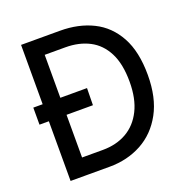

<svg xmlns="http://www.w3.org/2000/svg" viewBox="-130 -845 930 964"><g transform="rotate(-20 335.0 -363.5)"><path d="M167 0V-91H290.5Q363 -91 417.8 -122.2Q472.5 -153.5 503.2 -215Q534 -276.5 534 -367Q534 -462.5 503.2 -522.5Q472.5 -582.5 417.5 -611Q362.5 -639.5 290 -639.5H163V-727H293Q392 -727 468.2 -689.2Q544.5 -651.5 588 -572Q631.5 -492.5 631.5 -368Q631.5 -247 586.8 -165Q542 -83 465.5 -41.5Q389 0 293.5 0ZM85 0V-727H179.5V0ZM35 -319V-410H322L320.5 -319Z"/></g></svg>

Font: Spline Sans
Style: Regular
Weight: 400
Designer: Eben Sorkin, Mirko Velimirovic
Foundry: Sorkin Type
Version: Version 1.001